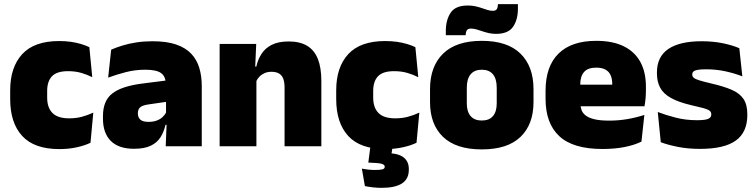

<svg xmlns="http://www.w3.org/2000/svg" viewBox="-20 -704 3636 924"><path d="M265.5 13.5Q145 13.5 87 -49.5Q29 -112.5 29 -227V-269.5Q29 -380.5 87 -443.5Q145 -506.5 265 -506.5Q294.5 -506.5 321 -502.8Q347.5 -499 370 -492.2Q392.5 -485.5 410 -477L424 -332.5Q399.5 -345 371 -353.2Q342.5 -361.5 307.5 -361.5Q253.5 -361.5 230.2 -337Q207 -312.5 207 -266.5V-234Q207 -186 232.5 -160.2Q258 -134.5 312.5 -134.5Q346.5 -134.5 374.2 -142Q402 -149.5 429 -162L415.5 -17Q388 -3.5 349 5Q310 13.5 265.5 13.5Z M951 0H777.5L782.5 -126L779 -130.5V-283.5L777.5 -301.5Q777.5 -336 755.2 -352.2Q733 -368.5 679.5 -368.5Q631 -368.5 586.2 -357Q541.5 -345.5 500.5 -330.5L515 -465Q540 -476 570.5 -485.2Q601 -494.5 637 -500Q673 -505.5 713.5 -505.5Q782 -505.5 827.8 -489.8Q873.5 -474 900.5 -445.2Q927.5 -416.5 939.2 -377Q951 -337.5 951 -290ZM625 12Q551 12 513.2 -25.8Q475.5 -63.5 475.5 -133V-145.5Q475.5 -219.5 520.8 -254.5Q566 -289.5 665.5 -302L791 -318L801.5 -217L695 -201.5Q666 -197.5 654.8 -187.8Q643.5 -178 643.5 -159V-157Q643.5 -139.5 655.2 -128.5Q667 -117.5 694.5 -117.5Q717.5 -117.5 734.2 -123.8Q751 -130 762.2 -140.5Q773.5 -151 780 -163.5L805 -103.5H776.5Q769 -70 752.8 -44Q736.5 -18 706 -3Q675.5 12 625 12Z M1526.5 0H1349.5V-283Q1349.5 -306.5 1343.8 -323.5Q1338 -340.5 1324 -349.5Q1310 -358.5 1286 -358.5Q1267.5 -358.5 1253 -352Q1238.5 -345.5 1228.2 -334.8Q1218 -324 1212 -310.5L1185 -383.5H1213.5Q1221 -418 1238.8 -445.2Q1256.5 -472.5 1288.2 -488.5Q1320 -504.5 1369.5 -504.5Q1423.5 -504.5 1458.2 -483.5Q1493 -462.5 1509.8 -420.2Q1526.5 -378 1526.5 -313.5ZM1214 0H1037V-492.5H1213L1207.5 -366L1214 -348Z M1834.5 13.5Q1714 13.5 1656 -49.5Q1598 -112.5 1598 -227V-269.5Q1598 -380.5 1656 -443.5Q1714 -506.5 1834 -506.5Q1863.5 -506.5 1890 -502.8Q1916.5 -499 1939 -492.2Q1961.5 -485.5 1979 -477L1993 -332.5Q1968.5 -345 1940 -353.2Q1911.5 -361.5 1876.5 -361.5Q1822.5 -361.5 1799.2 -337Q1776 -312.5 1776 -266.5V-234Q1776 -186 1801.5 -160.2Q1827 -134.5 1881.5 -134.5Q1915.5 -134.5 1943.2 -142Q1971 -149.5 1998 -162L1984.5 -17Q1957 -3.5 1918 5Q1879 13.5 1834.5 13.5ZM1765 -18.5H1872.5L1859 68.5L1792.5 34.5Q1804.5 33.5 1816 33.2Q1827.5 33 1839 33Q1895.5 33 1921.5 52.8Q1947.5 72.5 1947.5 109.5V112.5Q1947.5 157.5 1914.5 178.8Q1881.5 200 1817 200Q1794 200 1773.2 197.5Q1752.5 195 1736 191.5L1721.5 107.5Q1736.5 110.5 1753 112.2Q1769.5 114 1784 114Q1809 114 1820.2 111Q1831.5 108 1831.5 99V98Q1831.5 88.5 1816.5 84.2Q1801.5 80 1754.5 78.5Q1754 78.5 1753.5 78.5Q1753 78.5 1752.5 78.5Z M2298.5 15Q2175 15 2112.2 -45.2Q2049.5 -105.5 2049.5 -212.5V-275Q2049.5 -384.5 2112.5 -446Q2175.5 -507.5 2298.5 -507.5Q2422 -507.5 2484.8 -446Q2547.5 -384.5 2547.5 -275V-212.5Q2547.5 -105.5 2485 -45.2Q2422.5 15 2298.5 15ZM2298.5 -124Q2334 -124 2352.2 -145.2Q2370.5 -166.5 2370.5 -206V-282Q2370.5 -324.5 2352.2 -346.5Q2334 -368.5 2298.5 -368.5Q2263.5 -368.5 2245 -346.5Q2226.5 -324.5 2226.5 -282V-206Q2226.5 -166.5 2245 -145.2Q2263.5 -124 2298.5 -124ZM2367 -541Q2349 -541 2332.2 -544.8Q2315.5 -548.5 2300.5 -553.8Q2285.5 -559 2272 -562.8Q2258.5 -566.5 2247 -566.5Q2232.5 -566.5 2227 -558.8Q2221.5 -551 2221 -535V-534.5H2125.5V-554.5Q2125.5 -608 2148.8 -642.8Q2172 -677.5 2231 -677.5Q2251 -677.5 2268 -673.8Q2285 -670 2299.5 -664.8Q2314 -659.5 2327 -655.8Q2340 -652 2351.5 -652Q2365.5 -652 2370.8 -660Q2376 -668 2376.5 -683.5V-684H2472.5V-662.5Q2472.5 -609 2449 -575Q2425.5 -541 2367 -541Z M2879.5 13Q2738 13 2671.8 -48.5Q2605.5 -110 2605.5 -228.5V-267Q2605.5 -384.5 2667.8 -446Q2730 -507.5 2849.5 -507.5Q2929 -507.5 2982 -481.2Q3035 -455 3061.8 -405.8Q3088.5 -356.5 3088.5 -287V-271.5Q3088.5 -251.5 3086.8 -230.8Q3085 -210 3081.5 -192.5H2923Q2925 -223 2925.8 -250Q2926.5 -277 2926.5 -298.5Q2926.5 -324.5 2918.5 -342.2Q2910.5 -360 2893.5 -369.2Q2876.5 -378.5 2849.5 -378.5Q2809 -378.5 2790.8 -357.5Q2772.5 -336.5 2772.5 -298V-253.5L2773.5 -234.5V-203.5Q2773.5 -188 2779 -173.5Q2784.5 -159 2799.2 -147.8Q2814 -136.5 2841.2 -130Q2868.5 -123.5 2912 -123.5Q2956.5 -123.5 2999 -130.8Q3041.5 -138 3081 -151L3067 -22.5Q3032.5 -5.5 2984.8 3.8Q2937 13 2879.5 13ZM3046 -192.5H2699V-296.5H3046Z M3349.5 12.5Q3291 12.5 3243 3Q3195 -6.5 3160 -19.5L3145.5 -165Q3184.5 -150 3232.2 -137.8Q3280 -125.5 3334 -125.5Q3373.5 -125.5 3388.2 -132Q3403 -138.5 3403 -153V-154Q3403 -165 3394.5 -171.5Q3386 -178 3364.8 -183.8Q3343.5 -189.5 3306 -198Q3244.5 -212.5 3208.5 -232.8Q3172.5 -253 3157 -282Q3141.5 -311 3141.5 -351V-355Q3141.5 -431 3196.2 -468.2Q3251 -505.5 3356 -505.5Q3412.5 -505.5 3459.2 -495.8Q3506 -486 3538 -472L3552.5 -336.5Q3516 -351 3471 -360.8Q3426 -370.5 3379 -370.5Q3352 -370.5 3337.2 -367.8Q3322.5 -365 3317 -359.5Q3311.5 -354 3311.5 -346V-345Q3311.5 -336 3318.5 -329.8Q3325.5 -323.5 3345 -317.5Q3364.5 -311.5 3402 -302.5Q3463.5 -288.5 3502 -271.5Q3540.5 -254.5 3558.5 -227.2Q3576.5 -200 3576.5 -153.5V-150.5Q3576.5 -67.5 3521 -27.5Q3465.5 12.5 3349.5 12.5Z"/></svg>

Font: Anek Malayalam ExtraBold
Style: Regular
Weight: 800
Version: Version 1.003